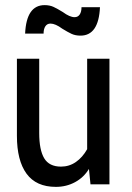

<svg xmlns="http://www.w3.org/2000/svg" viewBox="-20 -719 515 749"><path d="M407 -490V0H333L327 -60Q307 -27 273 -8.5Q239 10 198 10Q121 10 83.5 -41.5Q46 -93 46 -189V-490H133V-200Q133 -134 152.5 -101.5Q172 -69 218 -69Q250 -69 276 -87Q302 -105 320 -137V-490ZM223 -607Q196 -627 177 -627Q164 -627 157 -616.5Q150 -606 150 -588H78Q83 -699 154 -699Q174 -699 189 -692Q204 -685 225 -672Q252 -652 271 -652Q284 -652 291 -662.5Q298 -673 298 -691H370Q365 -580 294 -580Q274 -580 259 -587Q244 -594 223 -607Z"/></svg>

Font: Cabin Condensed
Style: Regular
Weight: 400
Width: 3
Version: Version 2.001